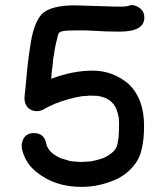

<svg xmlns="http://www.w3.org/2000/svg" viewBox="-20 -721 641 753"><path d="M300 12Q193 12 121 -48Q79 -82 66 -137L65 -149Q65 -162 72 -177Q84 -199 113 -199Q151 -199 160 -163L164 -147H165V-146Q170 -138 172.5 -133.5Q175 -129 189 -117L191 -116Q203 -107 217 -101L219 -100Q224 -98 230 -97Q255 -88 267 -88Q284 -86 301 -86L336 -88Q363 -93 385 -101L401 -109L418 -121Q426 -127 430 -133Q439 -145 441 -158L445 -181Q447 -209 447 -241Q446 -247 446 -257V-258Q443 -276 436 -294Q430 -307 425 -313L412 -326L410 -327Q403 -332 395 -336H394V-337L390 -338Q374 -344 364 -344V-345L331 -346Q317 -344 303 -344Q248 -335 195 -314L189 -311Q167 -302 149 -291Q137 -285 124 -285Q105 -285 90 -298Q76 -314 76 -334V-338Q76 -344 78 -358.5Q80 -373 81 -388V-389Q89 -485 101 -555Q113 -631 144 -666Q179 -700 274 -700L436 -695H461Q467 -696 472.5 -696Q478 -696 484.5 -698.5Q491 -701 497 -701Q510 -701 524 -692Q546 -679 546 -652Q546 -597 450 -597Q393 -597 354 -600Q325 -602 295 -602Q238 -602 229 -599Q219 -599 210 -591V-590Q206 -580 204 -569Q195 -536 191 -502Q190 -501 190 -498.5Q190 -496 189 -494L187 -471Q181 -429 181 -413V-412Q265 -444 344 -444Q422 -444 484 -392Q545 -334 545 -228Q545 -126 512.5 -81.5Q480 -37 432 -16Q367 12 300 12Z"/></svg>

Font: Bad Comic
Style: Regular
Weight: 400
Designer: GGBotNet
Foundry: f0n7
Version: 0.9